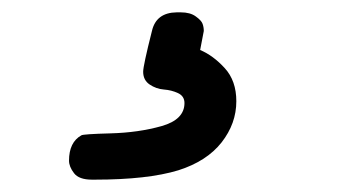

<svg xmlns="http://www.w3.org/2000/svg" viewBox="-20 -81 565 311"><path d="M91.8 179.2Q91.8 149.4 111.8 138.2Q114.7 136.2 159.4 135Q204.1 133.8 241.5 123.3Q278.8 112.8 278.8 85.9Q278.8 74.7 268.3 69.8Q257.8 64.9 245.4 64Q232.9 63 222.4 55.9Q211.9 48.8 211.9 35.2Q211.9 25.4 226.1 -30.8Q232.9 -60.5 266.1 -61H272.9Q288.1 -61 297.1 -54.4Q306.2 -47.9 308.1 -42.5Q310.1 -37.1 310.1 -30.8Q310.1 -29.8 304.2 0Q325.2 8.8 344 29.3Q362.8 49.8 362.8 83Q362.8 119.1 338.9 149.7Q314.9 180.2 269 194.8Q219.2 210 133.8 210H128.9Q107.9 210 99.9 199.5Q91.8 189 91.8 179.2Z"/></svg>

Font: CMU Typewriter Text
Style: BoldItalic
Weight: 700
Italic angle: -14.04°
Version: Version 0.7.0